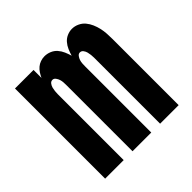

<svg xmlns="http://www.w3.org/2000/svg" viewBox="-142 -656 783 783"><g transform="rotate(-45 250.0 -264.0)"><path d="M38 0V-520H145V-474Q150 -485 156.5 -495Q163 -505 172 -512.5Q181 -520 192.5 -524Q204 -528 216 -528Q231 -528 245.5 -522Q260 -516 270 -504.5Q280 -493 286 -479Q292 -465 296 -451Q300 -465 306 -479Q312 -493 322 -504.5Q332 -516 346 -522Q360 -528 374 -528Q390 -528 405 -521Q420 -514 430 -502Q440 -490 446.5 -475Q453 -460 456.5 -444.5Q460 -429 461 -413Q462 -397 462 -381V0H355V-381Q355 -389 354 -397.5Q353 -406 351 -414Q349 -422 343.5 -429.5Q338 -437 329 -437Q321 -437 315.5 -429.5Q310 -422 307.5 -414Q305 -406 304.5 -397.5Q304 -389 304 -381V0H196V-381Q196 -389 195.5 -397.5Q195 -406 192.5 -414Q190 -422 184.5 -429.5Q179 -437 171 -437Q162 -437 156.5 -429.5Q151 -422 149 -414Q147 -406 146 -397.5Q145 -389 145 -381V0Z"/></g></svg>

Font: Iosevka SS18 Extrabold
Style: Regular
Weight: 800
Monospace: yes
Designer: Belleve Invis
Foundry: Belleve Invis
Version: Version 25.1.1; ttfautohint (v1.8.4)